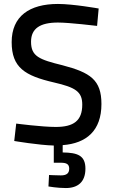

<svg xmlns="http://www.w3.org/2000/svg" viewBox="-20 -726 572 971"><path d="M412 127C412 60 372 46 297 45V8C417 -1 493 -65 493 -200C493 -322 437 -359 296 -396C178 -425 137 -441 137 -515C137 -582 183 -612 273 -612C331 -612 471 -595 471 -595L479 -683C479 -683 350 -706 273 -706C129 -706 39 -644 39 -513C39 -384 106 -343 253 -309C361 -284 396 -263 396 -197C396 -115 352 -84 262 -84C191 -84 62 -101 62 -101L52 -13C52 -13 175 8 252 10V97H288C316 97 330 104 330 127C330 151 316 161 288 161C264 161 228 159 228 159L225 217C225 217 270 225 313 225C373 225 412 195 412 127Z"/></svg>

Font: TitilliumText22L
Style: 600 wt
Weight: 600
Designer: Campivisivi
Foundry: Campivisivi
Version: 1.000